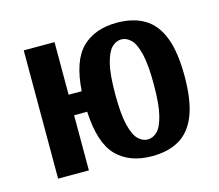

<svg xmlns="http://www.w3.org/2000/svg" viewBox="-80 -612 826 723"><g transform="rotate(-15 332.5 -250.0)"><path d="M430 10Q342 10 292 -41Q242 -92 236 -215H185V0H65V-500H185V-295H236Q244 -412 294 -461Q344 -510 430 -510Q493 -510 536.5 -484.5Q580 -459 602.5 -402Q625 -345 625 -250Q625 -155 602.5 -98Q580 -41 536.5 -15.5Q493 10 430 10ZM430 -55Q450 -55 467 -71.5Q484 -88 494.5 -130.5Q505 -173 505 -250Q505 -328 494.5 -370Q484 -412 467 -428.5Q450 -445 430 -445Q410 -445 393 -428.5Q376 -412 365.5 -370Q355 -328 355 -250Q355 -173 365.5 -130.5Q376 -88 393 -71.5Q410 -55 430 -55Z"/></g></svg>

Font: Cuprum
Style: Regular
Weight: 400
Designer: Jovanny Lemonad
Foundry: Jovanny Lemonad
Version: Version 3.000